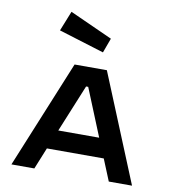

<svg xmlns="http://www.w3.org/2000/svg" viewBox="-82 -806 785 878"><g transform="rotate(10 310.0 -367.5)"><path d="M136.2 0H29.8L234.9 -500H384.8L589.8 0H481.9L440.9 -100.1H176.8ZM304.2 -410.2 213.9 -189.9H403.8L314 -410.2ZM353 -577.1 142.1 -642.1 179.2 -734.9 377.9 -645Z"/></g></svg>

Font: Optician Sans
Style: Regular
Weight: 400
Designer: Fábio Duarte Martins, Simen Schikulski
Version: Version 1.002